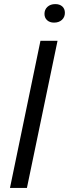

<svg xmlns="http://www.w3.org/2000/svg" viewBox="-20 -931 341 951"><path d="M29.4 0 180.4 -729H265L113.3 0ZM247.6 -819Q226.1 -819 213.2 -831Q200.3 -843 200.3 -862.3Q200.3 -883.4 215 -897.1Q229.7 -910.7 254.1 -910.7Q275.6 -910.7 288.5 -899.1Q301.4 -887.4 301.4 -867.4Q301.4 -846.3 286.7 -832.6Q272 -819 247.6 -819Z"/></svg>

Font: Mona Sans
Style: Italic
Weight: 200
Italic angle: -11.6951°
Designer: Deni Anggara
Foundry: GitHub
Version: Version 2.000